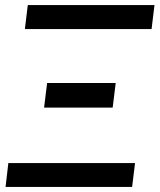

<svg xmlns="http://www.w3.org/2000/svg" viewBox="-20 -740 632 760"><path d="M591.5 -720 580 -625H78.5L90 -720ZM514.5 -94.5 503 0H2L13 -94.5ZM166.5 -411.5H438L426 -314H154.5Z"/></svg>

Font: Lato SemiBold
Style: Italic
Weight: 600
Italic angle: -7°
Designer: Lukasz Dziedzic with Adam Twardoch and Botio Nikoltchev
Foundry: tyPoland Lukasz Dziedzic
Version: Version 2.015; 2015-08-06; http://www.latofonts.com/